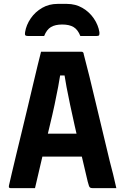

<svg xmlns="http://www.w3.org/2000/svg" viewBox="-20 -967 640 987"><path d="M147 -280H316Q332 -280 347.5 -280Q363 -280 377 -280L412 -289L440 -162H156Q153 -162 150.5 -163.5Q148 -165 146.5 -167.5Q145 -170 145 -173ZM160 0Q129 0 97.5 0Q66 0 34 0Q31 0 28.5 -1.5Q26 -3 25.5 -5.5Q25 -8 26 -13Q31 -36 41 -78Q51 -120 64 -174.5Q77 -229 92 -290Q107 -351 121.5 -412.5Q136 -474 149.5 -530.5Q163 -587 173.5 -631Q184 -675 191 -701Q248 -701 299.5 -701Q351 -701 399 -701Q403 -701 405 -699.5Q407 -698 408.5 -696Q410 -694 410 -690Q425 -634 440.5 -570.5Q456 -507 472.5 -437.5Q489 -368 507 -293.5Q525 -219 544 -139Q553 -106 561.5 -71Q570 -36 578 0Q546 0 515 0Q484 0 455 0Q449 0 444.5 -2Q440 -4 437.5 -11Q435 -18 431 -33Q411 -119 394 -190.5Q377 -262 364 -320.5Q351 -379 340.5 -428Q330 -477 322 -520Q314 -563 308 -602L338 -579H263L293 -602Q287 -563 279 -520.5Q271 -478 260.5 -428.5Q250 -379 235 -317.5Q220 -256 201.5 -177.5Q183 -99 160 0ZM207 -782Q186 -782 165 -782Q144 -782 123 -782Q113 -782 110 -786Q107 -790 109 -802Q115 -839 138 -872.5Q161 -906 196.5 -926.5Q232 -947 276 -947H324Q368 -947 403.5 -926.5Q439 -906 462 -872.5Q485 -839 491 -802Q492 -790 489.5 -786Q487 -782 477 -782Q456 -782 435 -782Q414 -782 393 -782Q380 -815 358 -828Q336 -841 300 -841Q264 -841 242 -828Q220 -815 207 -782Z"/></svg>

Font: Recursive Monospace
Style: Bold
Weight: 700
Version: Version 1.047